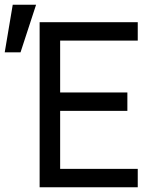

<svg xmlns="http://www.w3.org/2000/svg" viewBox="-65 -794 665 814"><path d="M103 0H519V-78H190V-324H475V-402H190V-622H519V-700H103ZM88 -774H-11L-45 -572H22Z"/></svg>

Font: CommitMono-dimboump
Style: Regular
Weight: 400
Monospace: yes
Designer: Eigil Nikolajsen
Foundry: Eigil Nikolajsen
Version: Version 1.143